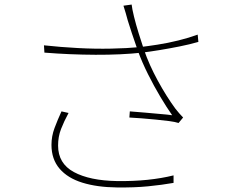

<svg xmlns="http://www.w3.org/2000/svg" viewBox="-20 -798 1040 843"><path d="M541 -708Q537 -723 532 -740.5Q527 -758 522 -773L558 -778Q560 -759 568.5 -724.5Q577 -690 589 -651.5Q601 -613 612 -580Q635 -513 673 -443.5Q711 -374 750 -321Q758 -311 766.5 -301Q775 -291 784 -282L764 -258Q749 -263 722 -266.5Q695 -270 663.5 -273Q632 -276 601.5 -278.5Q571 -281 548 -282L550 -309Q582 -307 617 -303.5Q652 -300 684 -297.5Q716 -295 736 -292Q712 -326 684 -373Q656 -420 630 -472Q604 -524 586 -573Q570 -618 559 -652Q548 -686 541 -708ZM173 -599Q247 -591 322.5 -587Q398 -583 468 -584.5Q538 -586 592 -591Q627 -595 672 -602Q717 -609 763.5 -620.5Q810 -632 848 -646L851 -614Q813 -603 768 -594Q723 -585 680 -578Q637 -571 604 -567Q513 -557 399.5 -557.5Q286 -558 175 -567ZM281 -302Q261 -265 248 -231.5Q235 -198 235 -159Q235 -80 304.5 -42.5Q374 -5 494 -3Q565 -2 627.5 -8.5Q690 -15 742 -28V5Q691 14 630.5 20Q570 26 493 25Q406 24 341.5 4Q277 -16 241.5 -57.5Q206 -99 206 -162Q206 -200 219.5 -236Q233 -272 250 -309Z"/></svg>

Font: Noto Sans JP
Style: Regular
Weight: 100
Designer: Ryoko NISHIZUKA 西塚涼子 (kana, bopomofo & ideographs); Paul D. Hunt (Latin, Greek & Cyrillic); Sandoll Communications 산돌커뮤니
Foundry: Adobe
Version: Version 2.004;hotconv 1.0.118;makeotfexe 2.5.65603